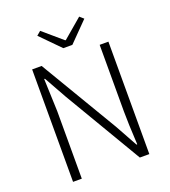

<svg xmlns="http://www.w3.org/2000/svg" viewBox="-164 -1051 1034 1169"><g transform="rotate(-20 353.0 -466.5)"><path d="M106.4 0V-728.5H168L465.8 -227.5L546.9 -81.1H551.8Q543.9 -225.6 543.9 -296.9V-728.5H600.6V0H539.1L242.2 -502L160.2 -648.4H155.3Q163.1 -460.9 163.1 -436.5V0ZM329.1 -785.2 206.1 -910.2 232.4 -932.6 356.4 -826.2H360.4L485.4 -932.6L510.7 -910.2L387.7 -785.2Z"/></g></svg>

Font: Gen Shin Gothic Light
Style: Regular
Weight: 200
Designer: [Source Han Sans]
Ryoko NISHIZUKA  (kana & ideographs); Paul D. Hunt (Latin, Greek & Cyrillic); Wenlong ZHANG  (bopomofo
Version: Version 1.002.20150607